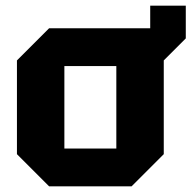

<svg xmlns="http://www.w3.org/2000/svg" viewBox="-20 -660 678 680"><path d="M40 -114V-446L154 -560H512V-640H638V-524L560 -446V-114L446 0H154ZM208 -134H392V-426H208Z"/></svg>

Font: Tektur
Style: Bold
Weight: 700
Designer: Adam Jagosz
Foundry: Adam Jagosz
Version: Version 1.005;gftools[0.9.30]